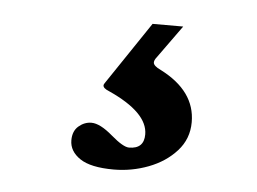

<svg xmlns="http://www.w3.org/2000/svg" viewBox="-32 -43 443 331"><g transform="rotate(5 189.5 123.0)"><path d="M175 251Q135 251 116.5 238.5Q98 226 98 207Q98 191 108 182.5Q118 174 130 174Q145 174 167 193Q188 211 198 211Q224 211 224 186Q224 148 155 117Q145 113 145 108Q145 106 148 102L220 -5H273L232 52Q228 57 228 61Q228 67 241 73Q302 104 302 158Q302 187 283 208Q264 229 235 240Q206 251 175 251Z"/></g></svg>

Font: Junicode
Style: Bold
Weight: 700
Designer: Peter S. Baker
Version: Version 2.100; ttfautohint (v1.8.4)